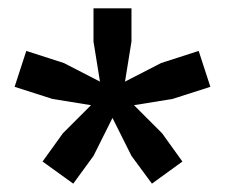

<svg xmlns="http://www.w3.org/2000/svg" viewBox="-20 -828 539 460"><path d="M301 -576 368.5 -508.5 417 -441 344 -388 295 -454.5 249.5 -545.5 204 -454.5 155.5 -388 82 -441 130.5 -508.5 198 -576 105.5 -591 15 -620 43 -706 133 -677 219.5 -632.5 204 -728.5V-808H295V-728.5L279.5 -632.5L366 -677L456 -706L484 -620L393.5 -591Z"/></svg>

Font: Encode Sans SemiExpanded SemiExpanded SemiBold
Style: Regular
Weight: 600
Width: 6
Designer: Multiple Designers
Foundry: Impallari Type
Version: Version 3.000; ttfautohint (v1.8.3) -l 8 -r 50 -G 200 -x 14 